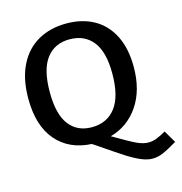

<svg xmlns="http://www.w3.org/2000/svg" viewBox="-127 -828 1071 1130"><g transform="rotate(-15 408.5 -263.0)"><path d="M817 126Q762 159 729 173Q696 187 664 187Q632 187 593.5 170.5Q555 154 507 123Q459 92 360 24L340 11Q204 4 126 -87Q48 -178 48 -343Q48 -463 89.5 -546Q131 -629 205.5 -671Q280 -713 378 -713Q474 -713 545.5 -673Q617 -633 656.5 -554.5Q696 -476 696 -364Q696 -222 632 -128Q568 -34 460 -4Q555 52 594 70.5Q633 89 666 89Q690 89 714 80Q738 71 773 51ZM367 -84Q460 -84 512 -152Q564 -220 564 -359Q564 -491 513.5 -554.5Q463 -618 372 -618Q281 -618 230.5 -551.5Q180 -485 180 -347Q180 -213 229 -148.5Q278 -84 367 -84Z"/></g></svg>

Font: Bitter Pro SemiBold
Style: Regular
Weight: 600
Designer: Sol Matas, and Bitter project Authors
Foundry: Sol Matas
Version: Version 1.010